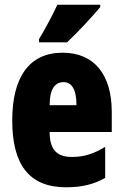

<svg xmlns="http://www.w3.org/2000/svg" viewBox="-20 -786 522 816"><path d="M406 -756V-766H224C203 -722 178 -673 146 -620V-606H265C315 -653 378 -722 406 -756ZM246 -562C105 -562 32 -459 32 -274C32 -90 101 10 261 10C325 10 379 -2 427 -30V-162C376 -131 336 -119 285 -119C221 -119 191 -151 191 -225H455V-310C455 -472 378 -562 246 -562ZM250 -437C283 -437 305 -409 305 -339H191C191 -411 216 -437 250 -437Z"/></svg>

Font: Noto Sans Lao Looped ExtraCondensed Black
Style: Regular
Weight: 900
Width: 2
Designer: Mark Frömberg, Ben Mitchell
Foundry: The Fontpad Ltd
Version: Version 1.002